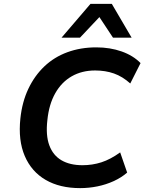

<svg xmlns="http://www.w3.org/2000/svg" viewBox="-20 -959 750 989"><path d="M393 10Q288 10 215 -32.5Q142 -75 107.5 -155.5Q73 -236 85 -349Q94 -434 126 -501.5Q158 -569 208.5 -617Q259 -665 327 -690Q395 -715 476 -715Q547 -715 606.5 -694Q666 -673 704 -634L651 -529Q611 -565 567 -580.5Q523 -596 470 -596Q402 -596 349.5 -566Q297 -536 264.5 -478.5Q232 -421 224 -340Q215 -262 234 -210.5Q253 -159 296.5 -133.5Q340 -108 405 -108Q456 -108 502.5 -123Q549 -138 599 -174L635 -70Q605 -44 565.5 -26Q526 -8 482 1Q438 10 393 10ZM297 -765 446 -939H556L658 -765H562L492 -871L392 -765Z"/></svg>

Font: Nunito Sans 8pt
Style: Bold Italic
Weight: 700
Italic angle: -9°
Version: Version 3.101;gftools[0.9.27]